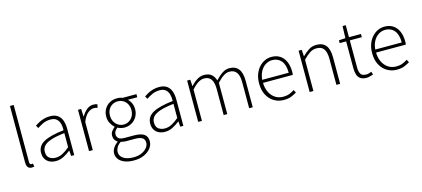

<svg xmlns="http://www.w3.org/2000/svg" viewBox="-74 -1458 5230 2379"><g transform="rotate(-15 2541.0 -269.0)"><path d="M165 13Q144 13 130.5 4Q117 -5 109.5 -23Q102 -41 102 -69V-794H150V-63Q150 -46 156 -37.5Q162 -29 172 -29Q176 -29 180 -29.5Q184 -30 192 -31L200 8Q192 10 185 11.5Q178 13 165 13Z M478 13Q436 13 401 -2.5Q366 -18 345 -50.5Q324 -83 324 -132Q324 -220 406.5 -266Q489 -312 666 -332Q668 -374 658.5 -412.5Q649 -451 622 -476.5Q595 -502 542 -502Q487 -502 443 -480.5Q399 -459 371 -439L350 -475Q369 -488 398 -504Q427 -520 465 -531.5Q503 -543 546 -543Q609 -543 646 -515.5Q683 -488 698.5 -442Q714 -396 714 -340V0H674L669 -69H666Q626 -36 578 -11.5Q530 13 478 13ZM485 -28Q531 -28 574 -50Q617 -72 666 -114V-295Q557 -283 492.5 -261.5Q428 -240 400 -208.5Q372 -177 372 -134Q372 -76 405.5 -52Q439 -28 485 -28Z M904 0V-530H944L950 -431H952Q979 -480 1017.5 -511.5Q1056 -543 1102 -543Q1117 -543 1129.5 -541Q1142 -539 1155 -532L1144 -490Q1131 -495 1121.5 -497Q1112 -499 1096 -499Q1061 -499 1021.5 -468Q982 -437 952 -361V0Z M1414 256Q1347 256 1298 237.5Q1249 219 1222.5 186Q1196 153 1196 109Q1196 74 1217.5 40Q1239 6 1276 -20V-24Q1256 -36 1242.5 -57Q1229 -78 1229 -109Q1229 -144 1249.5 -169Q1270 -194 1287 -207V-211Q1262 -233 1241 -270.5Q1220 -308 1220 -356Q1220 -411 1244.5 -453.5Q1269 -496 1311.5 -519.5Q1354 -543 1405 -543Q1428 -543 1446 -539.5Q1464 -536 1476 -530H1654V-490H1532Q1558 -468 1574 -433Q1590 -398 1590 -355Q1590 -302 1565.5 -259.5Q1541 -217 1499 -192.5Q1457 -168 1405 -168Q1384 -168 1360 -174Q1336 -180 1318 -191Q1301 -177 1287.5 -158.5Q1274 -140 1274 -114Q1274 -85 1295 -64.5Q1316 -44 1376 -44H1490Q1579 -44 1621 -15Q1663 14 1663 76Q1663 122 1632.5 163Q1602 204 1546 230Q1490 256 1414 256ZM1405 -207Q1443 -207 1474 -225.5Q1505 -244 1524 -278Q1543 -312 1543 -356Q1543 -401 1524.5 -434.5Q1506 -468 1475 -486Q1444 -504 1405 -504Q1368 -504 1336.5 -486Q1305 -468 1286.5 -435Q1268 -402 1268 -356Q1268 -312 1287 -278Q1306 -244 1337.5 -225.5Q1369 -207 1405 -207ZM1418 217Q1479 217 1523 197Q1567 177 1591.5 146Q1616 115 1616 82Q1616 37 1584.5 18.5Q1553 0 1492 0H1378Q1370 0 1352 -2Q1334 -4 1312 -9Q1275 16 1259 46Q1243 76 1243 104Q1243 154 1289 185.5Q1335 217 1418 217Z M1878 13Q1836 13 1801 -2.5Q1766 -18 1745 -50.5Q1724 -83 1724 -132Q1724 -220 1806.5 -266Q1889 -312 2066 -332Q2068 -374 2058.5 -412.5Q2049 -451 2022 -476.5Q1995 -502 1942 -502Q1887 -502 1843 -480.5Q1799 -459 1771 -439L1750 -475Q1769 -488 1798 -504Q1827 -520 1865 -531.5Q1903 -543 1946 -543Q2009 -543 2046 -515.5Q2083 -488 2098.5 -442Q2114 -396 2114 -340V0H2074L2069 -69H2066Q2026 -36 1978 -11.5Q1930 13 1878 13ZM1885 -28Q1931 -28 1974 -50Q2017 -72 2066 -114V-295Q1957 -283 1892.5 -261.5Q1828 -240 1800 -208.5Q1772 -177 1772 -134Q1772 -76 1805.5 -52Q1839 -28 1885 -28Z M2304 0V-530H2344L2350 -447H2352Q2388 -488 2431.5 -515.5Q2475 -543 2520 -543Q2584 -543 2618 -513.5Q2652 -484 2666 -435Q2712 -485 2756 -514Q2800 -543 2846 -543Q2925 -543 2964.5 -492.5Q3004 -442 3004 -340V0H2958V-334Q2958 -418 2928.5 -459.5Q2899 -501 2837 -501Q2800 -501 2761.5 -476Q2723 -451 2677 -401V0H2631V-334Q2631 -418 2602 -459.5Q2573 -501 2512 -501Q2475 -501 2435 -476Q2395 -451 2352 -401V0Z M3401 13Q3334 13 3278 -20Q3222 -53 3189 -115Q3156 -177 3156 -264Q3156 -329 3175 -380.5Q3194 -432 3227 -468.5Q3260 -505 3301 -524Q3342 -543 3387 -543Q3450 -543 3495 -514.5Q3540 -486 3565 -431Q3590 -376 3590 -298Q3590 -289 3589.5 -279.5Q3589 -270 3587 -259H3205Q3206 -192 3231 -140Q3256 -88 3300.5 -58Q3345 -28 3405 -28Q3449 -28 3483.5 -41Q3518 -54 3548 -75L3568 -38Q3536 -19 3498 -3Q3460 13 3401 13ZM3205 -298H3545Q3545 -400 3502 -451Q3459 -502 3387 -502Q3342 -502 3302.5 -478Q3263 -454 3237 -408.5Q3211 -363 3205 -298Z M3734 0V-530H3774L3780 -447H3782Q3823 -488 3866 -515.5Q3909 -543 3964 -543Q4046 -543 4085.5 -492.5Q4125 -442 4125 -340V0H4077V-334Q4077 -418 4048.5 -459.5Q4020 -501 3955 -501Q3908 -501 3869 -476Q3830 -451 3782 -401V0Z M4463 13Q4413 13 4384.5 -6.5Q4356 -26 4344.5 -62Q4333 -98 4333 -146V-489H4250V-525L4334 -530L4339 -684H4380V-530H4534V-489H4380V-141Q4380 -91 4397 -59.5Q4414 -28 4470 -28Q4485 -28 4503.5 -33Q4522 -38 4536 -45L4549 -7Q4526 1 4503 7Q4480 13 4463 13Z M4851 13Q4784 13 4728 -20Q4672 -53 4639 -115Q4606 -177 4606 -264Q4606 -329 4625 -380.5Q4644 -432 4677 -468.5Q4710 -505 4751 -524Q4792 -543 4837 -543Q4900 -543 4945 -514.5Q4990 -486 5015 -431Q5040 -376 5040 -298Q5040 -289 5039.5 -279.5Q5039 -270 5037 -259H4655Q4656 -192 4681 -140Q4706 -88 4750.5 -58Q4795 -28 4855 -28Q4899 -28 4933.5 -41Q4968 -54 4998 -75L5018 -38Q4986 -19 4948 -3Q4910 13 4851 13ZM4655 -298H4995Q4995 -400 4952 -451Q4909 -502 4837 -502Q4792 -502 4752.5 -478Q4713 -454 4687 -408.5Q4661 -363 4655 -298Z"/></g></svg>

Font: Noto Sans KR Thin ExtraLight
Style: Regular
Weight: 250
Version: Version 2.004-H2;hotconv 1.0.118;makeotfexe 2.5.65603